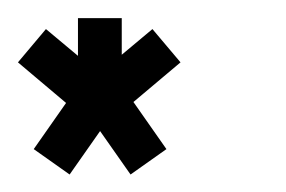

<svg xmlns="http://www.w3.org/2000/svg" viewBox="-20 -777 319 214"><path d="M66.9 -659.2H115.7V-756.8H66.9ZM113.8 -662.6 73.7 -690.9 17.6 -610.8 57.6 -582.5ZM74.7 -644.5 106 -682.1 31.2 -744.6 0 -707.5ZM181.2 -707.5 149.9 -744.6 75.2 -682.1 106.4 -644.5ZM125.5 -582.5 165.5 -610.8 109.4 -690.9 69.3 -662.6Z"/></svg>

Font: Daray
Style: Regular
Weight: 400
Designer: Maxim Raikov
Foundry: Maxim Raikov
Version: Version 1.00 May 24, 2021, initial release